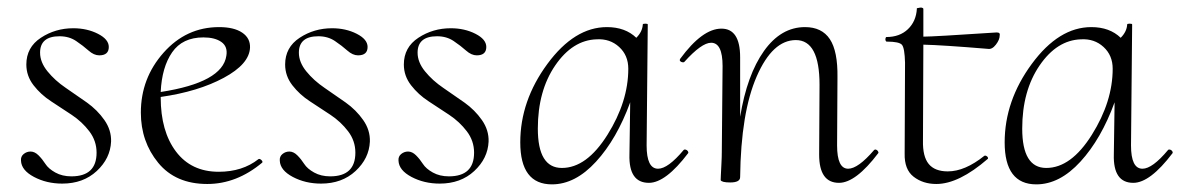

<svg xmlns="http://www.w3.org/2000/svg" viewBox="-20 -470 3092 503"><path d="M143 11Q102 11 69 -6.5Q36 -24 35 -49Q34 -60 42 -66.5Q50 -73 60 -73Q71 -73 81 -63Q91 -53 99 -40.5Q107 -28 125 -18Q143 -8 167 -8Q233 -8 233 -70Q233 -101 214 -126Q195 -151 168 -169Q141 -187 114 -204.5Q87 -222 68 -246.5Q49 -271 49 -301Q49 -346 87 -371Q125 -396 172 -396Q208 -396 236.5 -381.5Q265 -367 265 -347Q265 -325 240 -325Q226 -325 212 -337.5Q198 -350 179.5 -362.5Q161 -375 136 -375Q85 -375 85 -332Q85 -307 104.5 -283Q124 -259 152 -240Q180 -221 207.5 -201.5Q235 -182 253.5 -155.5Q272 -129 271 -99Q269 -55 233.5 -22Q198 11 143 11Z M657 -53Q660 -55 664.5 -51Q669 -47 667 -44Q600 12 523 12Q440 12 394.5 -43.5Q349 -99 349 -175Q349 -265 408.5 -332Q468 -399 554 -399Q593 -399 614.5 -384.5Q636 -370 635 -345Q633 -302 566 -266Q499 -230 401 -216V-215Q401 -126 441 -73Q481 -20 553 -20Q615 -20 657 -53ZM513 -372Q458 -372 431 -333Q404 -294 401 -229Q563 -254 573 -324Q577 -348 560 -360Q543 -372 513 -372Z M821 11Q780 11 747 -6.5Q714 -24 713 -49Q712 -60 720 -66.5Q728 -73 738 -73Q749 -73 759 -63Q769 -53 777 -40.5Q785 -28 803 -18Q821 -8 845 -8Q911 -8 911 -70Q911 -101 892 -126Q873 -151 846 -169Q819 -187 792 -204.5Q765 -222 746 -246.5Q727 -271 727 -301Q727 -346 765 -371Q803 -396 850 -396Q886 -396 914.5 -381.5Q943 -367 943 -347Q943 -325 918 -325Q904 -325 890 -337.5Q876 -350 857.5 -362.5Q839 -375 814 -375Q763 -375 763 -332Q763 -307 782.5 -283Q802 -259 830 -240Q858 -221 885.5 -201.5Q913 -182 931.5 -155.5Q950 -129 949 -99Q947 -55 911.5 -22Q876 11 821 11Z M1132 11Q1091 11 1058 -6.5Q1025 -24 1024 -49Q1023 -60 1031 -66.5Q1039 -73 1049 -73Q1060 -73 1070 -63Q1080 -53 1088 -40.5Q1096 -28 1114 -18Q1132 -8 1156 -8Q1222 -8 1222 -70Q1222 -101 1203 -126Q1184 -151 1157 -169Q1130 -187 1103 -204.5Q1076 -222 1057 -246.5Q1038 -271 1038 -301Q1038 -346 1076 -371Q1114 -396 1161 -396Q1197 -396 1225.5 -381.5Q1254 -367 1254 -347Q1254 -325 1229 -325Q1215 -325 1201 -337.5Q1187 -350 1168.5 -362.5Q1150 -375 1125 -375Q1074 -375 1074 -332Q1074 -307 1093.5 -283Q1113 -259 1141 -240Q1169 -221 1196.5 -201.5Q1224 -182 1242.5 -155.5Q1261 -129 1260 -99Q1258 -55 1222.5 -22Q1187 11 1132 11Z M1771 -77Q1773 -79 1776.5 -78Q1780 -77 1782 -74Q1784 -71 1783 -69Q1724 9 1680 9Q1627 9 1629 -65L1631 -202Q1596 -106 1541.5 -46.5Q1487 13 1426 13Q1343 13 1343 -97Q1343 -206 1414 -302.5Q1485 -399 1570 -399Q1618 -399 1647 -371Q1663 -387 1664 -406Q1664 -408 1670.5 -408Q1677 -408 1677 -406L1674 -89Q1674 -28 1704 -28Q1730 -28 1771 -77ZM1452 -30Q1517 -30 1571.5 -117Q1626 -204 1626 -290Q1626 -325 1602 -347Q1578 -369 1543 -367Q1480 -365 1434.5 -298.5Q1389 -232 1389 -133Q1389 -30 1452 -30Z M2270 -77Q2272 -79 2275 -78Q2278 -77 2280 -74Q2282 -71 2281 -69Q2222 9 2178 9Q2126 9 2126 -65L2127 -248Q2127 -365 2065 -365Q2004 -365 1962.5 -270Q1921 -175 1919 -6Q1919 8 1893 8Q1871 8 1868 2Q1868 1 1868.5 -11Q1869 -23 1870 -41Q1871 -59 1871 -74L1873 -297Q1873 -358 1843 -358Q1818 -358 1773 -308Q1771 -306 1767 -307Q1763 -308 1761.5 -310.5Q1760 -313 1762 -316Q1820 -395 1870 -395Q1919 -395 1919 -320V-164Q1937 -274 1981.5 -336.5Q2026 -399 2089 -399Q2133 -399 2154 -367.5Q2175 -336 2174 -267L2173 -89Q2173 -28 2202 -28Q2228 -28 2270 -77Z M2591 -385Q2601 -385 2599 -377Q2599 -366 2589 -353Q2579 -340 2568 -342Q2447 -352 2399 -353L2398 -102Q2397 -60 2413 -40.5Q2429 -21 2463 -21Q2508 -21 2559 -62Q2561 -63 2564 -61.5Q2567 -60 2568 -57.5Q2569 -55 2568 -54Q2492 12 2433 12Q2398 12 2373.5 -7Q2349 -26 2350 -68L2351 -306Q2350 -344 2343 -352.5Q2336 -361 2303 -361Q2301 -361 2300 -364Q2299 -367 2300 -370Q2301 -373 2302 -373Q2337 -373 2358.5 -393.5Q2380 -414 2382 -447Q2381 -449 2385 -449Q2397 -452 2399 -447V-374Q2425 -374 2591 -385Z M3040 -77Q3042 -79 3045.5 -78Q3049 -77 3051 -74Q3053 -71 3052 -69Q2993 9 2949 9Q2896 9 2898 -65L2900 -202Q2865 -106 2810.5 -46.5Q2756 13 2695 13Q2612 13 2612 -97Q2612 -206 2683 -302.5Q2754 -399 2839 -399Q2887 -399 2916 -371Q2932 -387 2933 -406Q2933 -408 2939.5 -408Q2946 -408 2946 -406L2943 -89Q2943 -28 2973 -28Q2999 -28 3040 -77ZM2721 -30Q2786 -30 2840.5 -117Q2895 -204 2895 -290Q2895 -325 2871 -347Q2847 -369 2812 -367Q2749 -365 2703.5 -298.5Q2658 -232 2658 -133Q2658 -30 2721 -30Z"/></svg>

Font: Cormorant Upright Light
Style: Regular
Weight: 300
Designer: Christian Thalmann (Catharsis Fonts)
Foundry: Catharsis Fonts
Version: Version 3.302;PS 003.302;hotconv 1.0.88;makeotf.lib2.5.64775